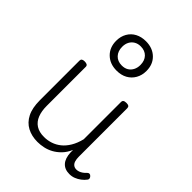

<svg xmlns="http://www.w3.org/2000/svg" viewBox="-242 -982 1130 1130"><g transform="rotate(45 323.0 -417.0)"><path d="M270 18Q222 18 185 -1.5Q148 -21 127.5 -61.5Q107 -102 107 -166V-496Q107 -505 113 -509.5Q119 -514 132 -514Q146 -514 152.5 -509.5Q159 -505 159 -496V-171Q159 -127 171.5 -95.5Q184 -64 210 -47Q236 -30 277 -30Q306 -30 333 -39Q360 -48 383 -66.5Q406 -85 424 -115Q442 -145 452 -186V-496Q452 -506 458.5 -510.5Q465 -515 479 -515Q492 -515 498 -510.5Q504 -506 504 -496V-93Q504 -73 508.5 -58.5Q513 -44 523 -36.5Q533 -29 547 -29Q557 -29 567 -32.5Q577 -36 587 -43Q597 -50 607 -61Q613 -67 620 -66.5Q627 -66 633 -59Q638 -54 639.5 -47Q641 -40 636 -34Q625 -19 609 -7Q593 5 575 12Q557 19 537 19Q517 19 502 13Q487 7 476 -5Q465 -17 459 -35Q453 -53 452 -76V-97Q437 -63 415.5 -41Q394 -19 370 -6Q346 7 320.5 12.5Q295 18 270 18ZM303 -608Q247 -608 212 -642Q177 -676 177 -731Q177 -767 193 -795Q209 -823 237.5 -838Q266 -853 303 -853Q359 -853 394 -819.5Q429 -786 429 -731Q429 -695 413 -667Q397 -639 369 -623.5Q341 -608 303 -608ZM303 -651Q327 -651 343.5 -661Q360 -671 369.5 -689Q379 -707 379 -731Q379 -767 358.5 -788.5Q338 -810 303 -810Q280 -810 263 -800Q246 -790 236.5 -772.5Q227 -755 227 -731Q227 -695 247.5 -673Q268 -651 303 -651Z"/></g></svg>

Font: Playwrite US Modern ExtraLight
Style: Regular
Weight: 250
Designer: Veronika Burian, José Scaglione
Foundry: TypeTogether
Version: Version 1.003